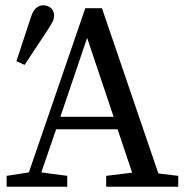

<svg xmlns="http://www.w3.org/2000/svg" viewBox="-20 -705 704 725"><path d="M309 -562 208 -264H409ZM5 0V-41L89 -54L302 -674H365L578 -50L653 -41V0H381V-41L479 -53L424 -217H192L136 -54L234 -41V0ZM42 -474 98 -644Q106 -667 118 -676Q130 -685 143 -685Q161 -685 172.5 -674.5Q184 -664 184 -647Q184 -634 179 -624Q174 -614 162 -595L73 -460Z"/></svg>

Font: Source Serif Pro
Style: Regular
Weight: 400
Designer: Frank Grießhammer
Foundry: Adobe Systems Incorporated
Version: Version 3.001;hotconv 1.0.111;makeotfexe 2.5.65597